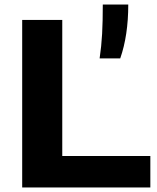

<svg xmlns="http://www.w3.org/2000/svg" viewBox="-20 -828 692 848"><path d="M78 0V-740H255V-139H644V0ZM434 -808H546.5Q546.5 -671.5 511 -570H420Q428 -624 431 -678.2Q434 -732.5 434 -808Z"/></svg>

Font: Encode Sans Expanded
Style: Bold
Weight: 700
Width: 7
Designer: Multiple Designers
Foundry: Impallari Type
Version: Version 2.000